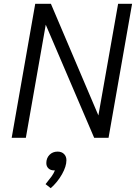

<svg xmlns="http://www.w3.org/2000/svg" viewBox="-20 -720 717 1003"><path d="M670 -700 547 0H472L219 -591L115 0H41L164 -700H246L494 -117L597 -700ZM327 117Q327 149 304 190Q281 231 245 263L218 242Q239 216 249.5 201.5Q260 187 267 170H261Q244 170 233 159.5Q222 149 222 132Q222 106 238.5 89Q255 72 281 72Q302 72 314.5 84.5Q327 97 327 117Z"/></svg>

Font: Sarabun Light
Style: Italic
Weight: 300
Italic angle: -10°
Designer: Suppakit Chalermlarp | Katatrad Co.,Ltd.
Foundry: Cadson Demak Co.,Ltd.
Version: Version 1.000; ttfautohint (v1.6)